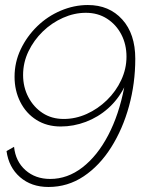

<svg xmlns="http://www.w3.org/2000/svg" viewBox="-20 -589 607 765"><path d="M173 156Q250 156 313.5 113.5Q377 71 423 -2Q469 -75 494 -166Q519 -257 519 -355Q519 -454 467 -511.5Q415 -569 330 -569Q275 -569 222 -546.5Q169 -524 128 -484Q87 -444 62.5 -392.5Q38 -341 38 -283Q38 -228 61 -182.5Q84 -137 125.5 -111Q167 -85 222 -85Q273 -85 322 -103.5Q371 -122 410.5 -157Q450 -192 475 -241Q454 -132 411 -50Q368 32 308.5 78Q249 124 180 124Q121 124 81.5 89Q42 54 36 -4L6 13Q15 78 60 117Q105 156 173 156ZM234 -115Q186 -115 150 -138.5Q114 -162 93 -202Q72 -242 72 -290Q72 -340 93.5 -384.5Q115 -429 150.5 -463.5Q186 -498 231 -518Q276 -538 322 -538Q370 -538 406.5 -514.5Q443 -491 463.5 -451.5Q484 -412 484 -363Q484 -315 463 -270Q442 -225 406 -190Q370 -155 325.5 -135Q281 -115 234 -115Z"/></svg>

Font: Raleway Thin ExtraLight
Style: Italic
Weight: 250
Italic angle: -12°
Version: Version 4.026